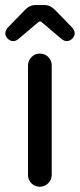

<svg xmlns="http://www.w3.org/2000/svg" viewBox="-31 -709 306 735"><path d="M-10.7 -581.1Q-10.7 -591.8 -2.9 -601.6L63.5 -669.9Q82 -689.5 103.5 -689.5H140.6Q162.1 -689.5 180.7 -669.9L247.1 -601.6Q254.9 -591.8 254.9 -581.1Q254.9 -570.3 245.6 -561Q236.3 -551.8 224.6 -551.8Q213.9 -551.8 206.1 -558.6L129.9 -623Q127 -627 122.1 -627Q118.2 -627 114.3 -623L38.1 -558.6Q30.3 -551.8 19.5 -551.8Q7.8 -551.8 -1.5 -561Q-10.7 -570.3 -10.7 -581.1ZM76.2 -39.1V-458Q76.2 -476.6 89.4 -490.2Q102.5 -503.9 121.1 -503.9Q140.6 -503.9 153.8 -490.7Q167 -477.5 167 -458V-39.1Q167 -20.5 153.3 -7.3Q139.6 5.9 121.1 5.9Q102.5 5.9 89.4 -7.3Q76.2 -20.5 76.2 -39.1Z"/></svg>

Font: KTXP_ComRound
Style: Medium
Weight: 500
Version: Version 1.01;May 16, 2022;FontCreator 13.0.0.2683 64-bit